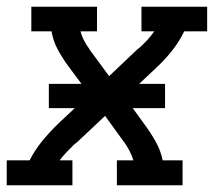

<svg xmlns="http://www.w3.org/2000/svg" viewBox="-30 -550 650 570"><path d="M-10 0V-74H58Q73 -104 95.5 -131.5Q118 -159 143 -183L192 -229H115V-301H212L174 -352Q157 -375 142.5 -401Q128 -427 123 -457H63V-530H258V-457H209Q213 -442 220.5 -428Q228 -414 237 -402V-401Q238 -400 239 -398.5Q240 -397 241 -396L294 -324L375 -401Q378 -403 380.5 -405.5Q383 -408 386 -410Q386 -410 386 -410Q386 -410 386 -410Q398 -421 408.5 -432.5Q419 -444 428 -457H390V-530H585V-457H517Q502 -426 480 -398.5Q458 -371 432 -347L383 -301H460V-229H364L401 -178Q418 -155 432.5 -129Q447 -103 453 -74H512V0H317V-74H366Q362 -88 354.5 -102Q347 -116 339 -128L338 -129Q337 -130 336 -131.5Q335 -133 334 -134L282 -206L200 -129Q197 -127 194.5 -124.5Q192 -122 189 -120Q189 -120 189 -120Q189 -120 189 -120Q178 -109 167 -97.5Q156 -86 147 -74H185V0Z"/></svg>

Font: Iosevka Curly Slab ExObl
Style: Regular
Weight: 400
Width: 7
Italic angle: -9°
Monospace: yes
Designer: Belleve Invis
Foundry: Belleve Invis
Version: Version 11.1.0; ttfautohint (v1.8.3)